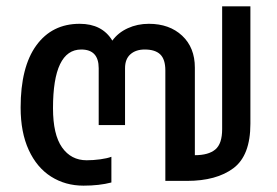

<svg xmlns="http://www.w3.org/2000/svg" viewBox="-20 -570 874 605"><path d="M45 -231Q45 -359 94.5 -427Q144 -495 231 -495Q302 -495 334 -442Q352 -467 382.5 -481Q413 -495 449 -495Q514 -495 554 -457.5Q594 -420 594 -357V-81Q637 -81 658.5 -99Q680 -117 680 -163V-550H769V-180Q769 -80 715.5 -40Q662 0 569 0H501V-348Q501 -383 485 -398.5Q469 -414 436 -414Q408 -414 391 -399Q374 -384 374 -355V-176H291V-355Q291 -414 236 -414Q147 -414 147 -229Q147 -146 175.5 -105.5Q204 -65 253 -65Q274 -65 296 -68Q318 -71 331 -76V5Q293 15 243 15Q186 15 141 -13.5Q96 -42 70.5 -97.5Q45 -153 45 -231Z"/></svg>

Font: Prompt
Style: Regular
Weight: 400
Designer: Katatrad Team
Foundry: CadsonDemak
Version: Version 1.001